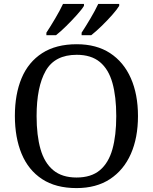

<svg xmlns="http://www.w3.org/2000/svg" viewBox="-20 -951 782 981"><path d="M371 10Q265 10 195 -36Q125 -82 90.5 -165Q56 -248 56 -359Q56 -470 90.5 -552Q125 -634 195.5 -679.5Q266 -725 372 -725Q473 -725 542.5 -679.5Q612 -634 648.5 -551.5Q685 -469 685 -358Q685 -247 648.5 -164.5Q612 -82 542 -36Q472 10 371 10ZM371 -44Q446 -44 490.5 -81.5Q535 -119 554.5 -189Q574 -259 574 -358Q574 -457 554.5 -527Q535 -597 490.5 -634Q446 -671 372 -671Q260 -671 213.5 -589Q167 -507 167 -358Q167 -259 187 -189Q207 -119 252 -81.5Q297 -44 371 -44ZM397 -784Q418 -816 442 -856.5Q466 -897 482 -931H589V-921Q579 -904 553.5 -875Q528 -846 498.5 -817.5Q469 -789 446 -771H397ZM217 -784Q238 -816 262 -856.5Q286 -897 302 -931H409V-921Q399 -904 373 -875Q347 -846 318 -817.5Q289 -789 266 -771H217Z"/></svg>

Font: Noto Serif Ethiopic
Style: Regular
Weight: 400
Designer: Monotype Design Team
Foundry: Monotype Imaging Inc.
Version: Version 2.102